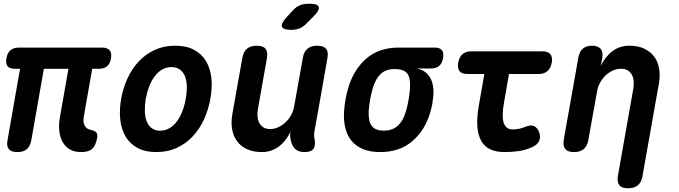

<svg xmlns="http://www.w3.org/2000/svg" viewBox="-20 -805 3640 1029"><path d="M414.2 10Q377.4 10 352.4 -5.6Q327.5 -21.1 314 -46.9Q300.6 -72.6 297.5 -106.6Q294.5 -140.5 301.2 -177.3L346.8 -436.4H215.1L147.9 -53.6Q141.8 -21.1 123.7 -5.6Q105.6 10 73.1 10Q40.6 10 27.4 -5.6Q14.2 -21.1 20.3 -53.6L87.5 -436.4H59.6Q31.2 -436.4 20.2 -450.6Q9.3 -464.8 14.7 -493.2Q19.4 -521.6 36.1 -535.8Q52.9 -550 81.3 -550H525.4Q555.9 -550 567.9 -535.4Q579.9 -520.9 574.5 -490.4Q569.8 -463.4 553.8 -449.9Q537.7 -436.4 510.7 -436.4H474.1L428.9 -179Q424 -150.2 434 -131.5Q443.9 -112.7 468.1 -108.6Q489.8 -103.4 496.7 -94.1Q503.6 -84.8 500.9 -66.6Q493.1 -24 473.9 -7Q454.6 10 414.2 10Z M818 10Q757.2 10 716.2 -12.6Q675.3 -35.1 652.5 -74.2Q629.8 -113.2 624.4 -165Q619 -216.8 629.3 -275.3Q639.6 -333.8 663.5 -385.4Q687.4 -437.1 723.8 -476Q760.3 -514.9 809.2 -537.4Q858.2 -560 919 -560Q980.1 -560 1021.1 -537.4Q1062 -514.9 1084.8 -476.3Q1107.5 -437.8 1112.9 -386.1Q1118.3 -334.5 1107.3 -275.3Q1097 -216.8 1073.3 -165Q1049.6 -113.2 1013 -74.2Q976.4 -35.1 927.6 -12.6Q878.8 10 818 10ZM838.2 -104.5Q865.5 -104.5 888.2 -118Q911 -131.4 928.1 -154.5Q945.3 -177.5 957.3 -208.8Q969.4 -240 975.3 -275.3Q981.9 -311.3 981.1 -342.2Q980.3 -373.2 971.4 -395.9Q962.6 -418.6 944.5 -432Q926.4 -445.5 898.8 -445.5Q871.2 -445.5 848.5 -432Q825.7 -418.6 808.6 -395.5Q791.4 -372.5 779.5 -341.4Q767.6 -310.3 761 -275Q755.4 -239.7 756.2 -208.6Q757 -177.5 766.2 -154.5Q775.4 -131.4 793.2 -118Q810.9 -104.5 838.2 -104.5Z M1612.9 10Q1580.1 10 1562.1 -6.3Q1544.2 -22.5 1538.2 -54.6Q1535.6 -65.1 1535.1 -76.4Q1534.6 -87.7 1536.6 -98.2Q1511.5 -46.7 1472.5 -18.4Q1433.5 10 1383.4 10Q1337.8 10 1304.3 -5.3Q1270.9 -20.5 1250.9 -47.6Q1230.9 -74.7 1224.2 -111.1Q1217.6 -147.5 1224.6 -190.5L1278.7 -494Q1284.1 -527.5 1303.4 -543.7Q1322.7 -560 1356.2 -560Q1389.7 -560 1402.9 -543.7Q1416.1 -527.5 1410.7 -494L1362 -219.3Q1358.7 -199.6 1360.2 -180.7Q1361.6 -161.7 1369.3 -146.9Q1377 -132 1391.2 -122.8Q1405.3 -113.5 1428.1 -113.5Q1452.3 -113.5 1473.9 -124.3Q1495.6 -135 1512.8 -151.9Q1530 -168.7 1541.2 -190.4Q1552.4 -212.1 1556.4 -234.7L1602.9 -494Q1608.3 -527.5 1627.6 -543.7Q1646.9 -560 1680.4 -560Q1713.9 -560 1727.5 -543.7Q1741 -527.5 1734.9 -494L1665.1 -99.2Q1662.8 -87.7 1663.5 -76.9Q1664.1 -66.1 1666.7 -54.6Q1671.7 -21.8 1658.7 -5.9Q1645.7 10 1612.9 10ZM1622.4 -679.1Q1604.8 -660.5 1584.9 -652.8Q1564.9 -645 1541.9 -645Q1496.6 -645 1490.8 -662.3Q1485.1 -679.5 1518.9 -716L1549.2 -748.9Q1570.3 -771.3 1590.6 -778.1Q1610.9 -785 1637.7 -785Q1683.6 -785 1688.8 -767.4Q1694 -749.9 1658.9 -715.5Z M2213.8 -437.9Q2263.9 -427.4 2285.6 -388.3Q2307.3 -349.2 2302.3 -291Q2300.3 -270 2297 -249Q2293.6 -228 2287.1 -207Q2260.1 -109.5 2191.5 -49.8Q2122.9 10 2017.1 10Q1964.2 10 1926.2 -5.7Q1888.2 -21.4 1864.6 -49.6Q1841 -77.8 1830.9 -118.2Q1820.9 -158.6 1823.9 -207Q1825.9 -238.5 1831.3 -270Q1836.8 -301.5 1846.1 -333Q1874.5 -430.8 1942.4 -490.4Q2010.3 -550 2116.1 -550H2308.8Q2337.2 -550 2348.3 -536.3Q2359.4 -522.7 2354.7 -494.3Q2350 -465.9 2333.8 -451.9Q2317.6 -437.9 2289.2 -437.9ZM2037.4 -105Q2061.5 -105 2080.1 -111.9Q2098.8 -118.8 2112.9 -132Q2127.1 -145.1 2137.6 -163.9Q2148.2 -182.6 2155.1 -207Q2164.4 -238.5 2169.8 -270Q2175.3 -301.5 2177.3 -333Q2180.6 -388.8 2162.1 -411.9Q2143.7 -435 2095.8 -435Q2047.9 -435 2020.1 -408.4Q1992.3 -381.8 1978.1 -333Q1968.8 -301.5 1963.4 -270Q1957.9 -238.5 1955.9 -207Q1953.3 -158.2 1971.4 -131.6Q1989.5 -105 2037.4 -105Z M2887.1 -530Q2916.9 -530 2929.6 -514.7Q2942.3 -499.4 2937.2 -469.6Q2931.8 -439.8 2914.1 -424.1Q2896.3 -408.5 2866.5 -408.5H2483.9Q2454.8 -408.5 2442.8 -423.8Q2430.8 -439.1 2435.5 -468.2Q2440.6 -498.7 2458.3 -514.3Q2476.1 -530 2506.6 -530ZM2792.4 -124.3Q2823.8 -137.4 2841.7 -129.5Q2859.5 -121.5 2868.9 -97.6Q2879 -70.6 2869.4 -49.9Q2859.8 -29.2 2833.5 -17.1Q2797 -0.4 2759.9 4.8Q2722.9 10 2683 10Q2639.3 10 2608.1 -4.4Q2576.9 -18.8 2559.3 -49.5Q2541.8 -80.2 2538.3 -127.5Q2534.9 -174.8 2546.3 -239.9L2597 -530H2729L2681.3 -256.2Q2667.9 -180.7 2679.8 -146.1Q2691.6 -111.5 2726.6 -111.5Q2742.4 -111.5 2758.8 -114.2Q2775.1 -116.8 2792.4 -124.3Z M3133.4 -56Q3128 -22.5 3108.7 -6.3Q3089.4 10 3055.9 10Q3023.4 10 3009.7 -6.3Q2996 -22.5 3001.4 -56L3079.4 -495.4Q3084.8 -528.2 3103.4 -544.1Q3122 -560 3152.7 -560Q3183.1 -560 3198.2 -544.1Q3213.3 -528.2 3207.9 -495.4L3199.7 -451.8Q3224.8 -503.3 3263.5 -531.6Q3302.1 -560 3352.9 -560Q3398.2 -560 3431.5 -544.7Q3464.7 -529.5 3485.1 -502.7Q3505.4 -476 3512.2 -439.2Q3519 -402.5 3511.7 -359.5L3423.5 138Q3418.1 171.5 3398.8 187.8Q3379.5 204 3346 204Q3312.8 204 3299.4 187.8Q3286.1 171.5 3291.5 138L3374.3 -330.7Q3377.6 -350.4 3376.1 -369.3Q3374.7 -388.3 3367 -403.1Q3359.3 -418 3345 -427.2Q3330.7 -436.5 3308.2 -436.5Q3284 -436.5 3262.4 -426.1Q3240.7 -415.7 3223.5 -398.5Q3206.3 -381.3 3194.8 -359.6Q3183.2 -337.9 3179.9 -315.3Z"/></svg>

Font: Maple Mono
Style: Italic
Weight: 400
Italic angle: -10°
Monospace: yes
Designer: subframe7536
Version: Version 7.300